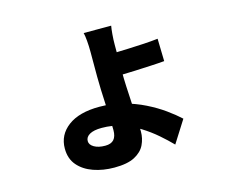

<svg xmlns="http://www.w3.org/2000/svg" viewBox="-101 -780 1202 1005"><g transform="rotate(-15 500.0 -277.0)"><path d="M577 -638Q574 -623 571.5 -593.5Q569 -564 569 -536Q569 -520 569 -493Q569 -466 569 -437Q569 -408 569 -386Q569 -356 571 -311.5Q573 -267 576 -218.5Q579 -170 581.5 -128.5Q584 -87 584 -62Q584 -25 568 8.5Q552 42 512.5 63Q473 84 402 84Q341 84 289.5 66Q238 48 207 12Q176 -24 176 -79Q176 -153 236.5 -198.5Q297 -244 407 -244Q474 -244 535 -227.5Q596 -211 648.5 -185Q701 -159 743.5 -128.5Q786 -98 816 -70L740 50Q711 20 673.5 -12.5Q636 -45 592 -72.5Q548 -100 497.5 -117Q447 -134 390 -134Q347 -134 324.5 -121Q302 -108 302 -86Q302 -66 325 -52.5Q348 -39 385 -39Q417 -39 432 -56Q447 -73 447 -107Q447 -135 445.5 -172Q444 -209 442 -249Q440 -289 438.5 -328Q437 -367 437 -398Q437 -417 437 -442.5Q437 -468 437 -492.5Q437 -517 437 -534Q437 -565 434.5 -594Q432 -623 428 -638ZM509 -495Q526 -495 559.5 -496Q593 -497 634.5 -498.5Q676 -500 718 -502.5Q760 -505 794 -509L797 -387Q764 -384 722 -382Q680 -380 637.5 -378Q595 -376 561.5 -375.5Q528 -375 510 -375Z"/></g></svg>

Font: Noto Sans KR ExtraBold
Style: Regular
Weight: 800
Designer: Ryoko NISHIZUKA  (kana, bopomofo & ideographs); Paul D. Hunt (Latin, Greek & Cyrillic); Sandoll Communications , Soo-you
Foundry: Adobe
Version: Version 2.004-H2;hotconv 1.0.118;makeotfexe 2.5.65603